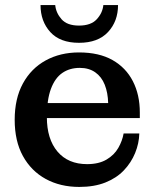

<svg xmlns="http://www.w3.org/2000/svg" viewBox="-20 -728 615 758"><path d="M293 10Q218 10 160.5 -21.5Q103 -53 70.5 -112Q38 -171 38 -255Q38 -339 70.5 -398.5Q103 -458 160.5 -489.5Q218 -521 292 -521L295 -460Q255 -460 226 -440Q197 -420 181 -377Q165 -334 165 -266Q165 -179 207 -129.5Q249 -80 324 -80Q370 -80 400.5 -98Q431 -116 447 -144Q463 -172 468 -201H530Q529 -162 513.5 -124Q498 -86 469 -55.5Q440 -25 396 -7.5Q352 10 293 10ZM102 -262V-321H407L532 -284V-262ZM407 -321Q406 -362 393.5 -393.5Q381 -425 356 -442.5Q331 -460 295 -460L292 -521Q371 -521 424 -491Q477 -461 504.5 -407.5Q532 -354 532 -284ZM292 -559Q217 -559 178.5 -601.5Q140 -644 140 -708H198Q201 -677 223 -652Q245 -627 292 -627Q339 -627 362 -652Q385 -677 388 -708H446Q446 -644 406.5 -601.5Q367 -559 292 -559Z"/></svg>

Font: Montagu Slab 120pt Medium
Style: Regular
Weight: 500
Designer: Florian Karsten
Foundry: Florian Karsten
Version: Version 1.000